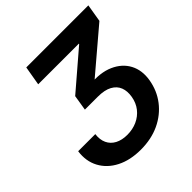

<svg xmlns="http://www.w3.org/2000/svg" viewBox="-198 -868 1018 1018"><g transform="rotate(-45 311.0 -359.0)"><path d="M278.3 10.7Q198.7 10.7 141.1 -18.8Q83.5 -48.3 55.7 -100.3Q27.8 -152.3 37.1 -218.8H165.5Q160.6 -181.2 173.6 -153.3Q186.5 -125.5 214.8 -110.6Q243.2 -95.7 283.2 -95.7Q323.2 -95.7 356.9 -110.8Q390.6 -126 413.1 -154.5Q435.5 -183.1 441.9 -222.2Q448.2 -259.3 437.3 -287.8Q426.3 -316.4 396.2 -333Q366.2 -349.6 314.5 -349.6H218.3L232.4 -436.5L442.4 -616.7L442.9 -619.6H138.2L156.7 -727.5H622.1L605.5 -627.9L333 -396.5L331.1 -423.8Q414.6 -432.1 471.9 -406.7Q529.3 -381.3 555.4 -332Q581.5 -282.7 570.8 -217.8Q559.6 -150.4 520 -98.9Q480.5 -47.4 418.7 -18.3Q356.9 10.7 278.3 10.7Z"/></g></svg>

Font: Inter 24pt SemiBold
Style: Italic
Weight: 600
Italic angle: -9.3988°
Designer: Rasmus Andersson
Foundry: rsms
Version: Version 4.001;git-66647c0bb